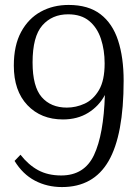

<svg xmlns="http://www.w3.org/2000/svg" viewBox="-20 -744 569 778"><path d="M231 14Q171 14 121.5 -12Q72 -38 39 -92L63 -117Q95 -76 134.5 -54.5Q174 -33 228 -33Q322 -33 361 -116Q400 -199 405 -359Q381 -314 337.5 -287Q294 -260 235 -260Q146 -260 91 -318Q36 -376 36 -478Q36 -560 65.5 -614.5Q95 -669 145 -696.5Q195 -724 258 -724Q338 -724 387 -686.5Q436 -649 458.5 -580Q481 -511 481 -417Q481 -197 420 -91.5Q359 14 231 14ZM251 -308Q288 -308 323 -324Q358 -340 381 -379Q404 -418 404 -487Q404 -541 389 -586.5Q374 -632 341.5 -659Q309 -686 256 -686Q191 -686 151.5 -641Q112 -596 112 -491Q112 -393 149 -350.5Q186 -308 251 -308Z"/></svg>

Font: Literata 36pt Light
Style: Regular
Weight: 300
Designer: Latin by Veronika Burian and Jose Scaglione. Greek by Irene Vlachou. Cyrillic by Vera Evstafieva.
Foundry: TypeTogether
Version: Version 3.002